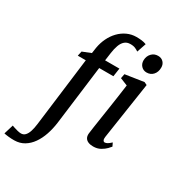

<svg xmlns="http://www.w3.org/2000/svg" viewBox="-358 -961 1246 1359"><g transform="rotate(30 265.0 -281.5)"><path d="M144 -606Q151.5 -649.5 169.8 -687.2Q188 -725 215.8 -753.8Q243.5 -782.5 278.8 -798.8Q314 -815 354 -815Q374 -815 395 -812.8Q416 -810.5 435 -803L409.5 -728Q400 -735 383.2 -742.8Q366.5 -750.5 341 -750Q314 -750 296 -734.2Q278 -718.5 267.8 -690.5Q257.5 -662.5 252.5 -625.5L243.5 -560.5H360.5L350.5 -492.5H234.5L173.5 -10.5Q166.5 42.5 150.5 89.8Q134.5 137 109.2 173Q84 209 49.2 230Q14.5 251 -30 251.5Q-54.5 252 -79 249.2Q-103.5 246.5 -115 243.5L-91.5 166Q-88 167.5 -74.2 172.2Q-60.5 177 -43.5 181.2Q-26.5 185.5 -14 185.5Q6 185.5 19.5 171.5Q33 157.5 41.5 131.8Q50 106 54.5 69.5L125 -492.5H59.5L68 -531L137 -558.5ZM474 10Q450.5 10 433.5 2.8Q416.5 -4.5 408.5 -18.8Q400.5 -33 402.5 -54.5Q405 -75 410 -109.5Q415 -144 421.8 -187.8Q428.5 -231.5 436 -281.2Q443.5 -331 451 -382.5Q458.5 -434 465 -483L404 -507.5L411 -544L562.5 -567L585.5 -556L515.5 -91.5Q513 -73.5 517.8 -64.5Q522.5 -55.5 531 -55.5Q541 -55.5 552.5 -62Q564 -68.5 581 -84.5L594 -57.5Q589 -50.5 573.2 -34.2Q557.5 -18 532.5 -4Q507.5 10 474 10ZM539.5 -632.5Q513.5 -632.5 496 -651Q478.5 -669.5 479 -698Q480 -731.5 500.8 -753.8Q521.5 -776 553.5 -776Q581 -776 597.5 -758.2Q614 -740.5 613.5 -714Q613.5 -678.5 593.2 -655.5Q573 -632.5 539.5 -632.5Z"/></g></svg>

Font: Merriweather Medium
Style: Italic
Weight: 500
Italic angle: -7.8°
Version: Version 2.101